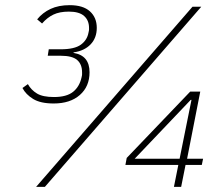

<svg xmlns="http://www.w3.org/2000/svg" viewBox="-20 -724 854 744"><path d="M215 -533Q269 -533 293.5 -551Q318 -569 323 -598Q325 -606 325 -609.5Q325 -613 325 -616Q325 -645 306 -662Q287 -679 247 -679Q211 -679 187 -667.5Q163 -656 143 -633L124 -649Q145 -675 176 -689.5Q207 -704 250 -704Q302 -704 328.5 -680Q355 -656 355 -616Q355 -577 331 -552Q307 -527 265 -521V-519Q327 -509 327 -444Q327 -389 289.5 -356Q252 -323 188 -323Q137 -323 108.5 -340.5Q80 -358 67 -383L88 -398Q101 -375 123.5 -361.5Q146 -348 189 -348Q238 -348 263 -368Q288 -388 296 -424Q298 -432 298 -435.5Q298 -439 298 -444Q298 -475 279 -491.5Q260 -508 215 -508H165L169 -533ZM120 0 726 -698H760L154 0ZM654 0 671 -85H466L471 -112L717 -369H756L705 -109H767L762 -85H699L682 0ZM722 -337H719L502 -109H676Z"/></svg>

Font: IBM Plex Sans ExtLt
Style: Italic
Weight: 200
Italic angle: -11°
Designer: Mike Abbink, Paul van der Laan, Pieter van Rosmalen
Foundry: Bold Monday
Version: Version 3.005